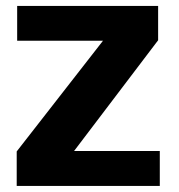

<svg xmlns="http://www.w3.org/2000/svg" viewBox="-20 -612 588 632"><path d="M35 0H506V-115H215L215.5 -104L500.5 -479.5V-592.5H36.5V-478H327.5L326.5 -487.5L35 -113.5Z"/></svg>

Font: Anybody UltraCondensed Thin
Style: Bold
Weight: 700
Version: Version 1.111